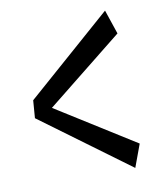

<svg xmlns="http://www.w3.org/2000/svg" viewBox="-70 -710 587 694"><g transform="rotate(-10 223.5 -362.5)"><path d="M50 -378 402 -157 371 -73 45 -313ZM362 -652 392 -563 93 -324 50 -378Z"/></g></svg>

Font: Marhey Light Light
Style: Regular
Weight: 300
Version: Version 1.000